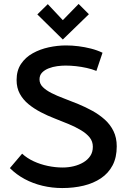

<svg xmlns="http://www.w3.org/2000/svg" viewBox="-20 -940 641 972"><path d="M430 -868 378 -920 298 -838 222 -919 169 -867 298 -740ZM468 -581 499 -673Q472 -686 440.5 -694Q409 -702 377 -706Q345 -710 314 -710Q271 -710 227 -700.5Q183 -691 146 -670.5Q109 -650 86.5 -616.5Q64 -583 64 -535Q64 -495 80.5 -465Q97 -435 124.5 -412.5Q152 -390 186.5 -372Q221 -354 257.5 -340Q294 -326 328.5 -311.5Q363 -297 390.5 -280.5Q418 -264 434 -244Q450 -224 450 -197Q450 -170 437 -150.5Q424 -131 402 -118Q380 -105 353 -98.5Q326 -92 297 -92Q260 -92 222 -100Q184 -108 150.5 -123.5Q117 -139 92 -162L30 -89Q63 -56 105 -33.5Q147 -11 195.5 0.5Q244 12 295 12Q353 12 403 0Q453 -12 491 -37.5Q529 -63 550 -103Q571 -143 571 -199Q571 -243 554.5 -276.5Q538 -310 510 -335Q482 -360 447.5 -379Q413 -398 375.5 -413.5Q338 -429 303 -442Q268 -455 240.5 -469Q213 -483 196.5 -499.5Q180 -516 180 -538Q180 -559 193 -572.5Q206 -586 226.5 -594Q247 -602 269.5 -605Q292 -608 312 -608Q338 -608 365 -605Q392 -602 419 -596Q446 -590 468 -581Z"/></svg>

Font: Advent Pro Expanded
Style: Bold
Weight: 700
Width: 7
Designer: VivaRado, Andreas Kalpakidis
Foundry: VivaRado, Andreas Kalpakidis
Version: Version 3.000